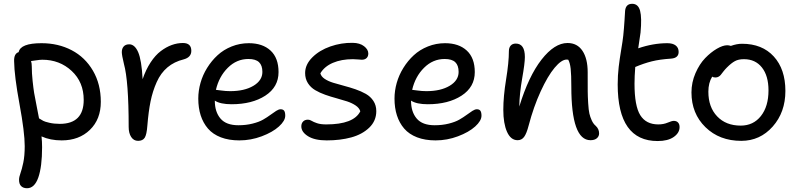

<svg xmlns="http://www.w3.org/2000/svg" viewBox="-20 -728 4204 1009"><path d="M122.1 261.2Q102.5 261.2 91.3 250.2Q80.1 239.3 80.1 216.8Q80.1 202.6 87.4 182.6Q94.7 162.6 102.3 127Q109.9 91.3 109.9 40Q109.9 -32.7 82.5 -180.9Q55.2 -329.1 54.2 -405.8Q52.7 -446.3 78.1 -454.1Q87.4 -501 198.2 -501Q286.1 -501 356.7 -464.1Q427.2 -427.2 468.5 -356.4Q509.8 -285.6 509.8 -192.9Q509.8 -101.1 452.6 -45.7Q395.5 9.8 304.2 9.8Q244.1 9.8 198.2 -11.2Q201.2 15.6 201.2 45.9Q201.2 147.9 181.4 204.6Q161.6 261.2 122.1 261.2ZM147 -378.9Q147 -343.3 151.4 -302.5Q155.8 -261.7 159.4 -239.7Q163.1 -217.8 173.1 -167.7Q183.1 -117.7 185.1 -106Q199.7 -97.2 207.5 -92.8Q215.3 -88.4 239.5 -82.8Q263.7 -77.1 293.9 -77.1Q419.9 -77.1 419.9 -203.1Q419.9 -296.4 356.7 -355.2Q293.5 -414.1 202.1 -414.1Q190.4 -414.1 167.7 -410.6Q145 -407.2 143.1 -407.2Q147 -395.5 147 -378.9Z M705.6 12.2Q682.6 12.2 669.4 -8.1Q656.2 -28.3 656.2 -61Q656.2 -302.2 631.3 -392.1Q620.1 -438.5 620.1 -454.1Q620.1 -472.7 630.1 -483.9Q640.1 -495.1 659.2 -495.1Q688 -495.1 706.1 -453.9Q724.1 -412.6 729.5 -312Q746.6 -362.3 771.5 -400.1Q796.4 -438 825 -459.5Q853.5 -481 882.6 -491.5Q911.6 -502 941.4 -502Q985.4 -502 985.4 -460.9Q985.4 -426.8 945.3 -416Q895.5 -403.8 860.1 -374Q824.7 -344.2 803.5 -296.6Q782.2 -249 771.2 -195.1Q760.3 -141.1 754.4 -67.9Q751 -20.5 740.5 -4.2Q730 12.2 705.6 12.2Z M1237.8 9.8Q1182.6 9.8 1140.6 -6.3Q1098.6 -22.5 1073 -52.2Q1047.4 -82 1034.7 -121.6Q1022 -161.1 1022 -210Q1022 -251 1033.7 -292.5Q1045.4 -334 1068.6 -371.3Q1091.8 -408.7 1123.3 -437.7Q1154.8 -466.8 1197.5 -483.9Q1240.2 -501 1287.6 -501Q1359.9 -501 1401.9 -462.2Q1443.8 -423.3 1443.8 -349.1Q1443.8 -270.5 1374.3 -225.3Q1304.7 -180.2 1196.8 -180.2Q1137.7 -180.2 1108.9 -199.2V-198.2Q1108.9 -140.1 1138.7 -105Q1168.5 -69.8 1232.9 -69.8Q1272.9 -69.8 1307.1 -78.4Q1341.3 -86.9 1362.8 -99.4Q1384.3 -111.8 1401.1 -124.3Q1418 -136.7 1431.4 -145.3Q1444.8 -153.8 1454.6 -153.8Q1467.8 -153.8 1473.4 -145.8Q1479 -137.7 1479 -120.1Q1479 -93.3 1445.8 -63.2Q1412.6 -33.2 1355.5 -11.7Q1298.3 9.8 1237.8 9.8ZM1285.6 -418Q1223.6 -418 1177.2 -371.8Q1130.9 -325.7 1114.7 -255.9Q1119.1 -255.9 1142.6 -252.4Q1166 -249 1189.9 -249Q1264.6 -249 1311.8 -277.1Q1358.9 -305.2 1358.9 -350.1Q1358.9 -384.3 1341.3 -401.1Q1323.7 -418 1285.6 -418Z M1696.8 9.8Q1633.8 9.8 1598.6 -12.2Q1563.5 -34.2 1563.5 -64Q1563.5 -79.6 1572.8 -89.4Q1582 -99.1 1598.6 -99.1Q1607.9 -99.1 1617.7 -93Q1627.4 -86.9 1646 -80.6Q1664.6 -74.2 1694.3 -74.2Q1838.9 -74.2 1873.5 -143.1Q1868.2 -160.6 1849.1 -173.6Q1830.1 -186.5 1804.2 -195.1Q1778.3 -203.6 1748.3 -211.7Q1718.3 -219.7 1689.2 -230Q1660.2 -240.2 1636.5 -254.2Q1612.8 -268.1 1598.1 -291Q1583.5 -314 1583.5 -344.2Q1583.5 -388.7 1621.1 -426.3Q1658.7 -463.9 1716.1 -483.9Q1773.4 -503.9 1833.5 -502.9Q1871.1 -502.4 1893.3 -485.1Q1915.5 -467.8 1915.5 -446.8Q1915.5 -431.6 1906.5 -422.9Q1897.5 -414.1 1881.3 -414.1Q1877 -414.1 1862.3 -415.5Q1847.7 -417 1834.5 -417Q1774.4 -417 1729.7 -397.9Q1685.1 -378.9 1663.6 -342.8Q1667.5 -326.2 1686 -313.7Q1704.6 -301.3 1730.7 -293.2Q1756.8 -285.2 1787.6 -277.1Q1818.4 -269 1848.1 -258.8Q1877.9 -248.5 1902.6 -234.6Q1927.2 -220.7 1942.4 -197.5Q1957.5 -174.3 1957.5 -144Q1957.5 -92.8 1920.4 -57.1Q1883.3 -21.5 1825.9 -5.9Q1768.6 9.8 1696.8 9.8Z M2269 9.8Q2213.9 9.8 2171.9 -6.3Q2129.9 -22.5 2104.2 -52.2Q2078.6 -82 2065.9 -121.6Q2053.2 -161.1 2053.2 -210Q2053.2 -251 2064.9 -292.5Q2076.7 -334 2099.9 -371.3Q2123 -408.7 2154.5 -437.7Q2186 -466.8 2228.8 -483.9Q2271.5 -501 2318.8 -501Q2391.1 -501 2433.1 -462.2Q2475.1 -423.3 2475.1 -349.1Q2475.1 -270.5 2405.5 -225.3Q2335.9 -180.2 2228 -180.2Q2168.9 -180.2 2140.1 -199.2V-198.2Q2140.1 -140.1 2169.9 -105Q2199.7 -69.8 2264.2 -69.8Q2304.2 -69.8 2338.4 -78.4Q2372.6 -86.9 2394 -99.4Q2415.5 -111.8 2432.4 -124.3Q2449.2 -136.7 2462.6 -145.3Q2476.1 -153.8 2485.8 -153.8Q2499 -153.8 2504.6 -145.8Q2510.3 -137.7 2510.3 -120.1Q2510.3 -93.3 2477.1 -63.2Q2443.8 -33.2 2386.7 -11.7Q2329.6 9.8 2269 9.8ZM2316.9 -418Q2254.9 -418 2208.5 -371.8Q2162.1 -325.7 2146 -255.9Q2150.4 -255.9 2173.8 -252.4Q2197.3 -249 2221.2 -249Q2295.9 -249 2343 -277.1Q2390.1 -305.2 2390.1 -350.1Q2390.1 -384.3 2372.6 -401.1Q2355 -418 2316.9 -418Z M3083 8.8Q2982.4 8.8 2982.4 -272Q2982.4 -335.9 2979 -366.7Q2975.6 -397.5 2966.3 -414.1Q2965.3 -414.1 2962.4 -414.6Q2959.5 -415 2958 -415Q2930.7 -415 2894.5 -371.8Q2858.4 -328.6 2821.3 -247.8Q2784.2 -167 2758.3 -68.8Q2747.1 -25.4 2734.1 -8.3Q2721.2 8.8 2700.2 8.8Q2664.1 8.8 2644.5 -35.2Q2625 -79.1 2625 -150.9Q2625 -220.7 2639.6 -310.5Q2654.3 -400.4 2654.3 -459Q2654.3 -477.5 2663.8 -488.3Q2673.3 -499 2690.4 -499Q2738.3 -499 2738.3 -428.2Q2738.3 -395.5 2724.1 -315.7Q2710 -235.8 2709 -168Q2757.8 -327.6 2825.9 -414.8Q2894 -502 2962.4 -502Q3013.7 -502 3041 -460.9Q3068.4 -419.9 3068.4 -348.1Q3068.4 -341.8 3068.4 -329.1Q3068.4 -273.4 3068.6 -247.8Q3068.8 -222.2 3071 -185.5Q3073.2 -148.9 3077.4 -131.1Q3081.5 -113.3 3089.8 -95.2Q3098.1 -77.1 3110.4 -66.9Q3128.4 -50.3 3128.4 -26.9Q3128.4 -11.7 3116.7 -1.5Q3105 8.8 3083 8.8Z M3436 13.2Q3226.1 13.2 3226.1 -284.2Q3226.1 -331.5 3231.4 -376.5Q3236.8 -421.4 3244.6 -467.3Q3252.4 -513.2 3255.4 -541Q3259.3 -578.1 3262 -621.6Q3264.6 -665 3265.1 -671.9Q3269 -708 3302.2 -708Q3334 -708 3343.8 -671.4Q3353.5 -634.8 3346.2 -557.1Q3343.3 -534.2 3334 -474.1Q3412.1 -501 3487.3 -501Q3515.6 -501 3531 -489Q3546.4 -477.1 3546.4 -455.1Q3546.4 -422.9 3506.3 -419.9Q3446.8 -416 3405 -405.5Q3363.3 -395 3318.4 -376Q3314.5 -326.2 3314.5 -288.1Q3314.5 -171.4 3344.7 -122.8Q3375 -74.2 3439.5 -74.2Q3466.8 -74.2 3488.8 -83.5Q3510.7 -92.8 3521 -92.8Q3535.2 -92.8 3543.2 -84.2Q3551.3 -75.7 3551.3 -60.1Q3551.3 -29.8 3520.8 -8.3Q3490.2 13.2 3436 13.2Z M3875.5 12.2Q3760.7 12.2 3687.3 -59.6Q3613.8 -131.3 3613.8 -242.2Q3613.8 -294.9 3634.8 -343.3Q3655.8 -391.6 3685.8 -422.6Q3715.8 -453.6 3747.3 -471.9Q3778.8 -490.2 3801.8 -490.2Q3810.5 -490.2 3820.8 -486.8Q3852.1 -498 3879.4 -498Q3985.4 -498 4046.4 -431.2Q4107.4 -364.3 4107.4 -250Q4107.4 -138.2 4040.8 -63Q3974.1 12.2 3875.5 12.2ZM3702.6 -246.1Q3702.6 -165 3748.8 -116.5Q3794.9 -67.9 3872.6 -67.9Q3939 -67.9 3978.8 -118.4Q4018.6 -168.9 4018.6 -252.9Q4018.6 -329.6 3984.1 -373.3Q3949.7 -417 3889.6 -417Q3860.8 -417 3842 -406.7Q3823.2 -396.5 3799.8 -373Q3790.5 -363.8 3781.5 -352.3Q3772.5 -340.8 3768.1 -335Q3763.7 -329.1 3756.3 -325Q3749 -320.8 3739.7 -320.8Q3728.5 -320.8 3722.7 -325.2Q3702.6 -293 3702.6 -246.1Z"/></svg>

Font: Shantell Sans Normal
Style: Regular
Weight: 400
Designer: Stephen Nixon, Anya Danilova, Shantell Martin
Foundry: Arrow Type
Version: Version 1.006;[559af2be0]